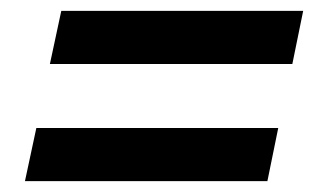

<svg xmlns="http://www.w3.org/2000/svg" viewBox="-20 -509 600 354"><path d="M539 -489 519 -391H72L93 -489ZM493 -273 473 -175H26L47 -273Z"/></svg>

Font: Roboto Serif 20pt SemiBold
Style: Italic
Weight: 600
Italic angle: -10°
Version: Version 1.007